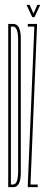

<svg xmlns="http://www.w3.org/2000/svg" viewBox="-20 -774 195 794"><path d="M14 0V-675H35Q66 -675 66 -614Q66 -553 66 -337Q66 -121 66 -60.5Q66 0 35 0ZM25 -11H34Q55 -11 55 -67.5Q55 -124 55 -337Q55 -550 55 -607Q55 -664 34 -664H25ZM95 0V-10L122 -664H95V-675H133V-665L106 -11H136V0ZM113.5 -703 89.5 -754H102.5L118.5 -718L134.5 -754H146.5L122.5 -703Z"/></svg>

Font: Anybody UltraCondensed Thin
Style: Regular
Weight: 100
Width: 1
Designer: Tyler Finck
Foundry: Etcetera Type Company
Version: Version 1.110